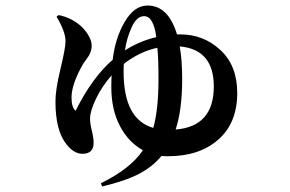

<svg xmlns="http://www.w3.org/2000/svg" viewBox="-20 -595 1040 688"><path d="M609.4 -130.9Q746.1 -141.6 746.1 -285.2Q746.1 -418 624 -428.7Q632.8 -380.9 632.8 -311.5Q632.8 -202.1 609.4 -130.9ZM422.9 -337.9Q422.9 -167 529.3 -136.7Q547.9 -203.1 547.9 -311.5Q547.9 -383.8 543.9 -423.8Q480.5 -410.2 423.8 -366.2Q422.9 -357.4 422.9 -337.9ZM427.7 -414.1 436.5 -419.9Q485.4 -449.2 540 -461.9Q530.3 -537.1 496.1 -537.1Q469.7 -537.1 451.7 -497.1Q433.6 -457 427.7 -414.1ZM614.3 -471.7H627Q709 -471.7 769.5 -416Q830.1 -360.4 830.1 -261.7Q830.1 -154.3 762.2 -94.7Q694.3 -35.2 583 -35.2Q566.4 -35.2 558.6 -36.1Q526.4 2.9 477.5 28.3Q428.7 53.7 345.7 73.2L341.8 61.5Q447.3 9.8 492.2 -56.6Q439.5 -85.9 409.2 -144.5Q378.9 -203.1 378.9 -282.2Q378.9 -311.5 379.9 -325.2Q345.7 -286.1 324.2 -241.7Q302.7 -197.3 302.7 -169.9Q302.7 -151.4 309.1 -126.5Q315.4 -101.6 315.4 -83Q315.4 -43.9 275.4 -43.9Q245.1 -43.9 218.8 -77.1Q178.7 -126 178.7 -231.4Q178.7 -274.4 196.8 -348.6Q214.8 -422.9 214.8 -447.3Q214.8 -481.4 182.6 -535.2L190.4 -541Q232.4 -532.2 263.7 -506.8Q282.2 -492.2 295.4 -470.7Q308.6 -449.2 308.6 -431.6Q308.6 -421.9 305.7 -412.6Q302.7 -403.3 299.8 -397.9Q296.9 -392.6 288.6 -381.3Q280.3 -370.1 277.3 -365.2Q236.3 -293 236.3 -246.1Q236.3 -209 251 -198.2Q310.5 -317.4 383.8 -380.9Q392.6 -458 426.8 -516.6Q460.9 -575.2 508.8 -575.2Q583 -575.2 614.3 -471.7Z"/></svg>

Font: GenYoMin TW TTF Bold
Style: Regular
Weight: 700
Version: Version 1.300